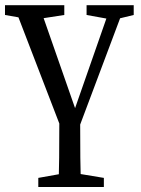

<svg xmlns="http://www.w3.org/2000/svg" viewBox="-20 -495 555 754"><path d="M-0.4 -436.2 97 -419.1H121.7L232.5 -436.2V-474.5H-0.4V-436.2ZM233.1 42.5H276.7L470.9 -474.5H416L244.3 17.1L287.6 -33.7L133.6 -474.5H34.1L233.1 42.5ZM130.4 239.3H387.9V203.6L267.1 183.6H242.7L130.4 203.6V239.3ZM210.1 239.3H297.7C295.7 168.2 294.7 96.1 294.7 -45.6H213.1C213.1 98.1 212.1 168.2 210.1 239.3ZM320 -436.2 414.5 -419.1H434.7L505.1 -436.2V-474.5H320V-436.2Z"/></svg>

Font: Source Serif Variable
Style: Regular
Weight: 389
Designer: Frank Grießhammer
Foundry: Adobe Systems Incorporated
Version: Version 3.001;hotconv 1.0.111;makeotfexe 2.5.65597